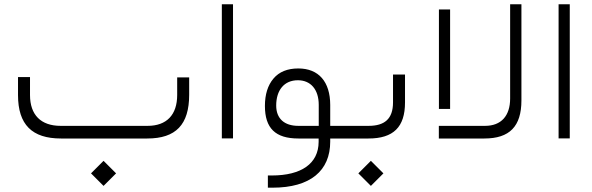

<svg xmlns="http://www.w3.org/2000/svg" viewBox="-20 -642 2746 890"><path d="M261.2 -58.6C169.4 -58.6 119.1 -109.4 119.1 -201.7V-284.7H63.5V-201.2C63.5 -64.5 128.4 0 262.7 0H662.6C795.4 0 856.9 -64.5 856.9 -203.1V-283.2H801.3V-201.7C801.3 -109.4 752.4 -58.6 664.1 -58.6ZM460 219.7 518.1 161.6 460 103.5 401.9 161.6Z M1008.3 -0.5H1060.1V-622.1H1008.3Z M1510.7 0H1525.4H1589.4C1590.8 -5.9 1591.8 -15.1 1591.8 -27.3V-32.7C1591.8 -43.9 1590.8 -52.7 1589.4 -58.6H1525.4H1510.7V-73.2V-155.3C1510.7 -263.2 1457 -324.7 1362.8 -324.7C1312.5 -324.7 1273.9 -309.1 1247.6 -277.8C1221.2 -246.6 1208 -204.1 1208 -150.9C1208 -47.9 1256.3 0 1363.3 0H1442.4H1457V14.6V15.6C1456.5 116.7 1376.5 171.4 1240.2 171.4H1221.7V228H1243.2C1419.4 228 1510.7 148.9 1510.7 14.6ZM1260.3 -152.8C1260.3 -223.1 1296.4 -270 1360.8 -270C1419.9 -270 1457.5 -227.5 1457.5 -155.8V-73.2V-58.6H1442.9H1362.8C1297.9 -58.6 1260.3 -92.3 1260.3 -152.8Z M1589.4 -58.6C1581.1 -58.6 1577.1 -49.8 1577.1 -32.7V-27.3C1577.1 -9.3 1581.5 0 1589.8 0H1688C1803.7 0 1857.4 -53.2 1857.4 -167V-296.4H1801.8V-167.5C1801.8 -90.8 1762.7 -58.6 1688.5 -58.6ZM1699.2 219.7 1757.3 161.6 1699.2 103.5 1641.1 161.6Z M2014.6 -137.2H2066.4V-598.1H2014.6ZM2397 -622.1H2344.7V-185.5C2344.7 -105 2303.2 -58.6 2228.5 -58.6H2014.2V0H2225.1C2342.3 0 2397 -56.2 2397 -176.8Z M2569.3 -0.5H2621.1V-622.1H2569.3Z"/></svg>

Font: Shabnam Thin
Style: Regular
Weight: 100
Foundry: DejaVu fonts team - Redesigned by Saber Rastikerdar - Based on Vazir font
Version: Version 5.0.1